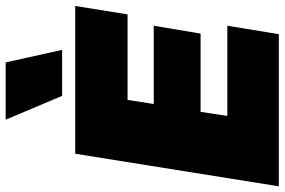

<svg xmlns="http://www.w3.org/2000/svg" viewBox="-180 -800 979 660"><g transform="rotate(-90 309.0 -469.5)"><path d="M-1 0 111 -700H619L590 -520H296L282 -430H551L524 -269H255L241 -177H551L522 0ZM310 -745 228 -939H425L468 -745Z"/></g></svg>

Font: Georama Black
Style: Italic
Weight: 900
Italic angle: -9°
Designer: Jean-Baptiste Levee
Foundry: Production Type
Version: Version 1.000